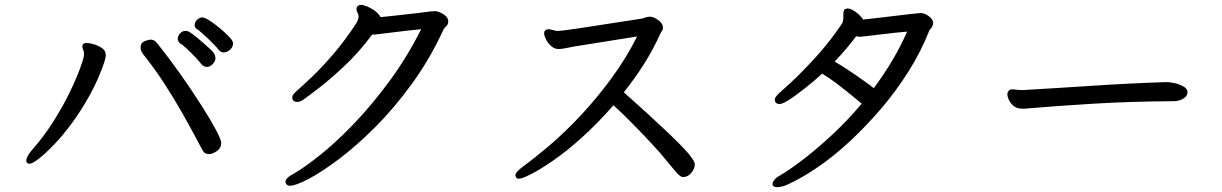

<svg xmlns="http://www.w3.org/2000/svg" viewBox="-20 -733 5060 795"><path d="M933 -527Q932 -526 924 -521Q916 -516 905 -516Q895 -516 886 -526Q874 -542 841.5 -573Q809 -604 796 -612Q786 -618 786 -629.5Q786 -641 796 -651Q806 -661 818 -661Q827 -661 847.5 -648Q868 -635 889.5 -617Q911 -599 928 -581.5Q945 -564 945 -554Q945 -539 933 -527ZM765 -600Q787 -587 840 -539Q861 -521 866.5 -511.5Q872 -502 872 -491Q872 -480 861 -468Q850 -456 837 -456Q824 -456 814 -467Q796 -491 753 -532Q736 -547 725 -554Q716 -562 716 -573Q716 -584 725.5 -594.5Q735 -605 747 -605Q759 -605 765 -600ZM896 -141Q896 -120 878 -107.5Q860 -95 846 -95Q826 -95 818 -112Q777 -190 739.5 -256.5Q702 -323 661.5 -385.5Q621 -448 571 -511Q562 -524 562 -536Q562 -556 580 -563Q596 -569 603 -569Q619 -569 630 -555Q726 -435 815 -295Q852 -237 874 -195.5Q896 -154 896 -141ZM102 -55Q97 -55 93 -58Q89 -61 89 -68Q89 -84 111 -110Q162 -168 202 -231.5Q242 -295 270 -353.5Q298 -412 313 -454Q328 -496 328 -508Q328 -520 324.5 -527Q321 -534 321 -539Q321 -545 323 -549Q328 -555 338.5 -555Q349 -555 367.5 -550Q386 -545 402 -534Q418 -523 418 -506Q418 -495 412 -476Q388 -405 353 -341.5Q318 -278 279.5 -225.5Q241 -173 205 -135.5Q169 -98 141.5 -76.5Q114 -55 102 -55Z M1532 -590H1521Q1467 -517 1408 -461.5Q1349 -406 1303 -370.5Q1257 -335 1237 -321Q1223 -311 1211 -311Q1199 -311 1194 -317Q1190 -322 1190 -329.5Q1190 -337 1197 -345Q1204 -353 1218.5 -365.5Q1233 -378 1273 -416Q1313 -454 1361.5 -510.5Q1410 -567 1458 -641Q1464 -653 1465 -665V-666Q1465 -672 1460.5 -679.5Q1456 -687 1456 -695.5Q1456 -704 1463 -709Q1467 -713 1474.5 -713Q1482 -713 1489 -710L1501 -706Q1529 -693 1541 -681Q1553 -669 1556 -662Q1571 -663 1626 -669.5Q1681 -676 1710 -679Q1771 -687 1780 -687Q1795 -687 1815.5 -674.5Q1836 -662 1836 -644Q1836 -631 1826 -623Q1820 -617 1818 -614Q1761 -490 1687 -388Q1613 -286 1534 -207Q1455 -128 1383 -74Q1311 -20 1257.5 8Q1204 36 1181 36Q1171 36 1167 31L1165 28Q1162 25 1162 20Q1162 4 1195 -13Q1240 -39 1306 -91.5Q1372 -144 1447 -222.5Q1522 -301 1594 -399Q1666 -497 1724 -612Q1661 -606 1616 -600Q1571 -594 1541 -591Q1537 -590 1532 -590Z M2631 -655Q2645 -657 2648.5 -659Q2652 -661 2658 -662Q2664 -663 2669 -664Q2686 -664 2705.5 -650Q2725 -636 2725 -618Q2725 -608 2718 -601L2712 -589Q2659 -471 2563 -351Q2776 -161 2830 -98Q2846 -78 2851.5 -68.5Q2857 -59 2857 -52Q2857 -35 2842.5 -17.5Q2828 0 2810 0Q2804 0 2801 -1.5Q2798 -3 2791.5 -8Q2785 -13 2765.5 -37Q2746 -61 2713 -100Q2644 -177 2573 -247Q2543 -277 2520 -297Q2455 -223 2391.5 -165.5Q2328 -108 2273 -70Q2218 -32 2180 -12.5Q2142 7 2129 7Q2119 7 2116 0Q2114 -5 2114 -7Q2114 -14 2123 -24Q2133 -34 2145 -43Q2193 -78 2255.5 -131Q2318 -184 2384.5 -255Q2451 -326 2512 -409Q2573 -492 2618 -582L2355 -540Q2321 -534 2314 -532Q2302 -530 2292 -530Q2276 -530 2262 -542.5Q2248 -555 2240.5 -570.5Q2233 -586 2233 -595Q2233 -610 2250 -612H2251Q2257 -612 2268 -609Q2279 -606 2284 -605H2291Q2304 -605 2372 -615Z M3179 28Q3179 21 3187 11Q3195 1 3214 -9Q3257 -35 3312.5 -78Q3368 -121 3429 -178Q3490 -235 3548 -304Q3477 -363 3442 -389Q3407 -415 3384 -428Q3352 -398 3316 -370Q3231 -302 3207 -302Q3197 -302 3191 -310Q3188 -313 3188 -320Q3188 -327 3195.5 -336Q3203 -345 3213.5 -354Q3224 -363 3253 -389.5Q3282 -416 3319 -455Q3406 -544 3468 -638Q3470 -642 3472 -658V-677Q3472 -688 3478 -695H3479Q3487 -698 3488 -698Q3489 -698 3489 -698Q3503 -698 3523 -683.5Q3543 -669 3554 -652Q3585 -656 3633 -661Q3781 -679 3791 -679Q3809 -679 3826.5 -665.5Q3844 -652 3844 -638Q3844 -632 3840.5 -624.5Q3837 -617 3834 -614.5Q3831 -612 3829 -609Q3794 -520 3742 -437.5Q3690 -355 3627 -281.5Q3564 -208 3497 -146Q3430 -84 3363.5 -39Q3297 6 3237 33Q3214 42 3198.5 42Q3183 42 3179 33V32ZM3539 -581Q3532 -581 3525 -583Q3489 -534 3436 -478Q3480 -453 3552 -402Q3579 -383 3598 -368Q3685 -485 3736 -602Q3696 -599 3627 -590.5Q3558 -582 3546 -581Z M4810 -393Q4823 -393 4842.5 -389Q4862 -385 4878 -376Q4897 -367 4897 -350.5Q4897 -334 4878.5 -324Q4860 -314 4841 -314Q4661 -313 4505.5 -303.5Q4350 -294 4234 -284Q4227 -283 4222 -283H4212Q4189 -283 4175.5 -295.5Q4162 -308 4156.5 -321.5Q4151 -335 4151 -342.5Q4151 -350 4156 -356.5Q4161 -363 4170 -363Q4179 -363 4189.5 -361.5Q4200 -360 4210 -360H4214Q4354 -368 4504.5 -378Q4655 -388 4807 -393Q4808 -393 4810 -393Z"/></svg>

Font: Moon Stars Kai HW
Style: Bold
Weight: 700
Designer: GuiWonder
Version: Version 1.101